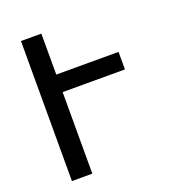

<svg xmlns="http://www.w3.org/2000/svg" viewBox="-133 -841 866 947"><g transform="rotate(-20 300.0 -367.5)"><path d="M83 0V-735H190V-520H517V-428H190V0Z"/></g></svg>

Font: Iosevka Semibold Extended
Style: Regular
Weight: 600
Width: 7
Monospace: yes
Designer: Belleve Invis
Foundry: Belleve Invis
Version: Version 32.5.0; ttfautohint (v1.8.4)